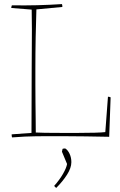

<svg xmlns="http://www.w3.org/2000/svg" viewBox="-20 -666 585 939"><path d="M39 6Q37 2 37 -9L134 -16Q134 -95 134.5 -173Q135 -251 135 -330Q135 -370 135.5 -420.5Q136 -471 136 -523Q136 -575 135 -619L35 -627Q35 -630 36 -633.5Q37 -637 38 -640Q103 -639 162 -640.5Q221 -642 283 -646Q285 -642 285 -632L158 -620Q156 -565 154.5 -486Q153 -407 153 -330Q153 -297 153 -254Q153 -211 153.5 -166Q154 -121 154.5 -82Q155 -43 155 -18Q167 -17 200 -16.5Q233 -16 276.5 -16Q320 -16 364 -16Q408 -16 443.5 -17Q479 -18 495 -20L508 -193Q515 -193 521 -190L519 -134L516 -53L514 3Q457 2 399 1Q341 0 285 0Q241 0 210 0Q179 0 153.5 0.5Q128 1 101.5 2Q75 3 39 6ZM255 253Q253 252 249 248Q245 244 245 243Q271 214 288 184.5Q305 155 308 136L283 76Q284 72 284.5 69Q285 66 286 62Q291 60 299 60Q311 67 320 85.5Q329 104 329 127Q329 155 308 188Q287 221 255 253Z"/></svg>

Font: Labrada Thin
Style: Regular
Weight: 100
Designer: Mercedes Jáuregui
Foundry: Omnibus-Type Team
Version: Version 1.000; ttfautohint (v1.8.4.7-5d5b)